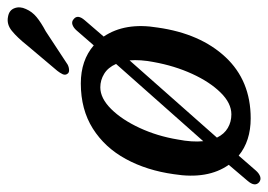

<svg xmlns="http://www.w3.org/2000/svg" viewBox="-125 -559 714 512"><g transform="rotate(-90 232.0 -303.0)"><path d="M2 31Q-11 19.5 6 0L48.5 -50Q9 -106 23.5 -196.5Q33.5 -268.5 64 -324.5Q94.5 -380.5 145.2 -412.5Q196 -444.5 265.5 -444.5Q327 -444.5 367 -410L407 -456Q414 -464 422.2 -466.8Q430.5 -469.5 437 -463.5Q450.5 -453 434 -434L390.5 -383.5Q429 -326.5 414.5 -239.5Q398.5 -126 335.8 -58.8Q273 8.5 172.5 8.5Q112 8.5 73 -23.5L33 22.5Q25.5 31 17.2 33.8Q9 36.5 2 31ZM116 -186Q108.5 -147.5 111.5 -118L317.5 -350.5Q308 -372 291.2 -382.2Q274.5 -392.5 255 -392.5Q226 -392.5 197.2 -363.5Q168.5 -334.5 146.8 -287.5Q125 -240.5 116 -186ZM183 -43Q213 -43 241.2 -71.8Q269.5 -100.5 291 -147.5Q312.5 -194.5 322.5 -250Q329.5 -286 327 -314.5L121 -81.5Q130.5 -62 146.8 -52.5Q163 -43 183 -43ZM366.5 -587Q387.5 -613.5 405.5 -628.2Q423.5 -643 444 -638.5Q461 -635.5 466.2 -621.2Q471.5 -607 464 -591Q457 -574.5 442.5 -562.5Q428 -550.5 404.5 -538L315.5 -479.5Q308.5 -476 301.2 -475.8Q294 -475.5 291 -480.5Q287 -486 290.2 -493Q293.5 -500 299 -507Z"/></g></svg>

Font: Fraunces 144pt SuperSoft
Style: Italic
Weight: 400
Italic angle: -16°
Version: Version 1.000;[b76b70a41]